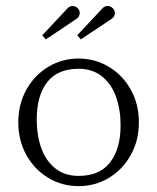

<svg xmlns="http://www.w3.org/2000/svg" viewBox="-20 -624 537 656"><path d="M42.5 -206Q42.5 -268 70.2 -317.8Q98 -367.5 145.2 -395.8Q192.5 -424 248.5 -424Q304.5 -424 351.8 -395.8Q399 -367.5 426.8 -317.8Q454.5 -268 454.5 -206Q454.5 -144 426.8 -94.2Q399 -44.5 351.8 -16.2Q304.5 12 248.5 12Q192.5 12 145.2 -16.2Q98 -44.5 70.2 -94.2Q42.5 -144 42.5 -206ZM392 -196Q392 -250 376.2 -293.8Q360.5 -337.5 328.2 -363.2Q296 -389 248.5 -389Q176.5 -389 141 -343Q105.5 -297 105.5 -216Q105.5 -162 121 -118.2Q136.5 -74.5 168.8 -48.8Q201 -23 248.5 -23Q320.5 -23 356.2 -69.2Q392 -115.5 392 -196ZM348 -603.5Q357.5 -603.5 365 -596.2Q372.5 -589 372.5 -579.5Q372.5 -567 362.5 -560.5L347 -550Q323.5 -534.5 297.8 -517.2Q272 -500 256 -489.5L244 -503.5L331 -596.5Q338 -603.5 348 -603.5ZM228.5 -603.5Q238 -603.5 245.2 -596.2Q252.5 -589 252.5 -579.5Q252.5 -574 250 -569Q247.5 -564 242.5 -560.5Q224 -548 191.5 -526Q159 -504 136.5 -489.5L124.5 -503.5L211.5 -596.5Q218.5 -603.5 228.5 -603.5Z"/></svg>

Font: Didactic
Style: Regular
Weight: 400
Designer: Tyler Finck
Foundry: Etcetera Type Co
Version: Version 3.007;FEAKit 1.0